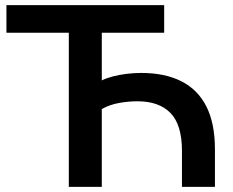

<svg xmlns="http://www.w3.org/2000/svg" viewBox="-20 -725 906 745"><path d="M247 0V-598H5V-705H617V-598H375V-413Q393 -422 418 -428.5Q443 -435 471.5 -438.5Q500 -442 528 -442Q620 -442 684 -409.5Q748 -377 781 -311.5Q814 -246 814 -146V0H686V-140Q686 -241 641.5 -286.5Q597 -332 514 -332Q478 -332 442 -325.5Q406 -319 375 -302V0Z"/></svg>

Font: Nunito Sans 12pt ExtraLight
Style: Regular
Weight: 200
Designer: Vernon Adams
Foundry: Vernon Adams
Version: Version 3.101;gftools[0.9.27]